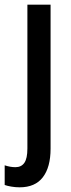

<svg xmlns="http://www.w3.org/2000/svg" viewBox="-49 -560 304 820"><path d="M35 240Q17 240 -0.5 237Q-18 234 -29 230V146Q-5 154 17 154Q42 154 55 135.5Q68 117 68 74V-540H167V75Q167 154 134 197Q101 240 35 240Z"/></svg>

Font: Noto Sans Hebrew Condensed Medium
Style: Regular
Weight: 500
Width: 3
Designer: Monotype Design Team
Foundry: Monotype Imaging Inc.
Version: Version 2.004; ttfautohint (v1.8.4.7-5d5b)